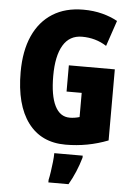

<svg xmlns="http://www.w3.org/2000/svg" viewBox="-62 -770 716 1036"><g transform="rotate(5 296.5 -251.5)"><path d="M295 -418H544V-33Q434 10 314 10Q182 10 110.5 -86Q39 -182 39 -359Q39 -474 75.5 -555.5Q112 -637 181 -680.5Q250 -724 347 -724Q403 -724 450.5 -711.5Q498 -699 533 -679L486 -540Q427 -578 353 -578Q285 -578 250.5 -520Q216 -462 216 -354Q216 -248 243.5 -192.5Q271 -137 324 -137Q350 -137 377 -145V-276H295ZM412 72Q389 152 349 221H240V207Q244 190 248 163Q252 136 255 108.5Q258 81 258 61H412Z"/></g></svg>

Font: Noto Sans Sinhala UI ExtraCondensed Black
Style: Regular
Weight: 900
Width: 2
Designer: Jelle Bosma - Monotype Design Team
Foundry: Monotype Imaging Inc.
Version: Version 2.006; ttfautohint (v1.8.4.7-5d5b)